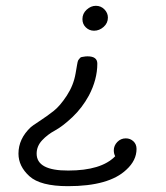

<svg xmlns="http://www.w3.org/2000/svg" viewBox="-20 -408 565 655"><path d="M43 116.2Q43 65.4 85 25.9Q88.9 22 115 4.9Q141.1 -12.2 163.1 -29.5Q185.1 -46.9 208 -82Q231 -117.2 237.8 -157.2Q238.8 -163.1 240.5 -172.6Q242.2 -182.1 242.7 -185.5Q243.2 -189 244.6 -195.6Q246.1 -202.1 248 -204.1Q250 -206.1 252.4 -209.5Q254.9 -212.9 258.5 -213.4Q262.2 -213.9 267.1 -214.8Q272 -215.8 278.8 -215.8Q312 -215.8 312 -190.9Q312 -136.7 283.2 -82Q260.3 -40 227.1 -8.5Q193.8 22.9 168 36.9Q142.1 50.8 123.5 70.8Q105 90.8 105 116.2Q105 174.3 212.9 173.8Q325.7 173.8 373 125Q368.2 116.2 368.2 105Q368.2 88.9 380.1 76.4Q392.1 64 409.2 64Q424.3 64 435.1 74Q445.8 84 445.8 100.1Q445.8 139.2 411.1 170.9Q352.1 227.1 211.9 227.1Q117.7 227.1 80.3 193.1Q43 159.2 43 116.2ZM261.2 -342.8Q261.2 -361.8 275.6 -375Q290 -388.2 307.1 -388.2Q324.2 -388.2 336.2 -376Q348.1 -363.8 348.1 -348.1Q348.1 -329.1 333.5 -316.2Q318.8 -303.2 300.8 -303.2Q284.7 -303.2 272.9 -314.5Q261.2 -325.7 261.2 -342.8Z"/></svg>

Font: CMU Typewriter Text
Style: LightOblique
Weight: 200
Italic angle: -9.46001°
Version: Version 0.7.0